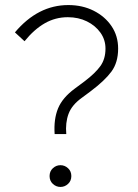

<svg xmlns="http://www.w3.org/2000/svg" viewBox="-20 -731 545 759"><path d="M196 -201Q192 -260 209.5 -302.5Q227 -345 276 -381L315 -410Q357 -442 377 -470Q397 -498 397 -539Q397 -574 377 -602Q357 -630 323.5 -646.5Q290 -663 248 -663Q199 -663 157 -639Q115 -615 77 -568L39 -603Q130 -711 250 -711Q306 -711 350.5 -688.5Q395 -666 421 -627.5Q447 -589 447 -539Q447 -484 420.5 -448Q394 -412 338 -370L303 -344Q264 -316 251 -281Q238 -246 242 -201ZM219 8Q202 8 189 -4Q176 -16 176 -35Q176 -54 189 -66Q202 -78 219 -78Q236 -78 249 -66Q262 -54 262 -35Q262 -16 249 -4Q236 8 219 8Z"/></svg>

Font: Red Hat Text Light
Style: Regular
Weight: 300
Designer: Pentagram, MCKL
Foundry: Pentagram, MCKL
Version: Version 1.023; ttfautohint (v1.8.3)